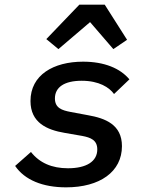

<svg xmlns="http://www.w3.org/2000/svg" viewBox="-20 -793 640 825"><path d="M321 -773 179 -625 231 -582 367 -698 467 -582 526 -622 430 -773ZM264 12C409 12 504 -55 504 -165C504 -258 432 -285 358 -298L283 -312C246 -319 216 -329 216 -370C216 -418 256 -446 331 -446C406 -446 450 -417 470 -389L536 -452C497 -499 429 -528 337 -528C210 -528 111 -471 111 -359C111 -266 181 -235 258 -222L333 -209C370 -202 398 -191 398 -151C398 -99 351 -70 272 -70C203 -70 150 -93 113 -140L45 -80C86 -20 163 12 264 12Z"/></svg>

Font: IBM Mono Medium
Style: Italic
Weight: 500
Italic angle: -9°
Monospace: yes
Designer: Mike Abbink, Paul van der Laan, Pieter van Rosmalen
Foundry: Bold Monday
Version: Version 2.3